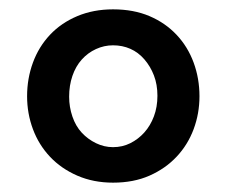

<svg xmlns="http://www.w3.org/2000/svg" viewBox="-20 -732 485 411"><path d="M222 -341Q180 -341 145.5 -356Q111 -371 87 -396.5Q63 -422 50.5 -455.5Q38 -489 38 -526Q38 -564 50.5 -598Q63 -632 87 -657.5Q111 -683 145.5 -697.5Q180 -712 222 -712Q266 -712 300 -697.5Q334 -683 358 -657.5Q382 -632 394.5 -598Q407 -564 407 -526Q407 -489 394.5 -455.5Q382 -422 358 -396.5Q334 -371 300 -356Q266 -341 222 -341ZM128 -525Q128 -503 135 -482.5Q142 -462 155 -448Q168 -434 185.5 -425.5Q203 -417 222 -417Q242 -417 259 -425.5Q276 -434 289 -448.5Q302 -463 309.5 -483Q317 -503 317 -527Q317 -551 309.5 -570.5Q302 -590 289 -605Q276 -620 259 -627.5Q242 -635 222 -635Q203 -635 185.5 -627Q168 -619 155 -604.5Q142 -590 135 -569.5Q128 -549 128 -525Z"/></svg>

Font: Rising Sun SemiBold
Style: Regular
Weight: 600
Designer: Matt McInerney, Pablo Impallari, Rodrigo Fuenzalida (Raleway font), Stephen Hutchings (Greek), Cristiano Sobral (main ch
Foundry: The Rising Sun Project Authors
Version: Version 4.327; ttfautohint (v1.8.4.7-5d5b-dirty)